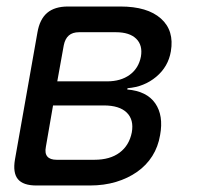

<svg xmlns="http://www.w3.org/2000/svg" viewBox="-20 -570 640 590"><path d="M92 0Q51 0 35 -19.5Q19 -39 26 -80L95 -470Q102 -511 125 -530.5Q148 -550 189 -550H350Q433 -550 474.5 -513Q516 -476 505 -412Q497 -365 460 -334Q423 -303 372 -299L371 -295Q431 -290 457 -252.5Q483 -215 472 -155Q466 -119 448 -90.5Q430 -62 401.5 -42Q373 -22 336.5 -11Q300 0 256 0ZM143 -246 121 -119Q117 -99 125.5 -89Q134 -79 154 -79H270Q318 -79 347.5 -101Q377 -123 385 -163Q392 -202 369.5 -224Q347 -246 299 -246ZM223 -471Q203 -471 191.5 -461Q180 -451 176 -431L156 -320H309Q351 -320 378.5 -340Q406 -360 413 -396Q419 -431 398.5 -451Q378 -471 336 -471Z"/></svg>

Font: Maple Mono Normal NL
Style: Italic
Weight: 400
Italic angle: -10°
Monospace: yes
Designer: subframe7536
Version: Version 7.000